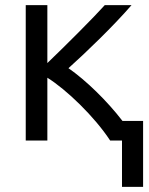

<svg xmlns="http://www.w3.org/2000/svg" viewBox="-20 -542 579 746"><path d="M80 4V-522H164V-297C236 -366 344 -474 387 -522H491C421 -441 315 -339 246 -277C314 -230 396 -150 456 -72H536V184H454V4H408C347 -89 238 -194 164 -240V4Z"/></svg>

Font: Repo Regular
Style: Regular
Weight: 400
Designer: Stefan Peev
Foundry: Context Ltd
Version: Version 1.502